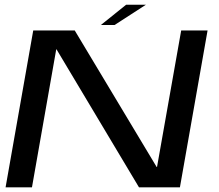

<svg xmlns="http://www.w3.org/2000/svg" viewBox="-20 -806 941 826"><path d="M4 0H117.5L222 -594H223L578 0H754L873 -675H759.5L655.5 -87.5H654L301.5 -675H123ZM414 -698.5H473L607.5 -785.5H522.5Z"/></svg>

Font: Anybody Expanded
Style: Italic
Weight: 400
Width: 7
Italic angle: -10°
Version: Version 1.113;gftools[0.9.25]